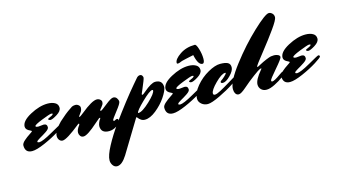

<svg xmlns="http://www.w3.org/2000/svg" viewBox="-107 -1068 3229 1831"><g transform="rotate(-15 1507.0 -152.5)"><path d="M229 -194 278 -199Q312 -199 312 -165Q312 -147 279 -125Q246 -103 212.5 -84.5Q179 -66 179 -56Q179 -49 195 -47Q230 -47 328 -103Q426 -159 433 -159Q447 -159 447 -145Q446 -135 383.5 -95.5Q321 -56 237.5 -19.5Q154 17 110 17Q41 17 41 -56Q41 -77 69.5 -102Q98 -127 126.5 -145Q155 -163 155 -167.5Q155 -172 141 -178Q99 -196 99 -226Q99 -282 192.5 -332.5Q286 -383 366 -383Q410 -383 439 -366.5Q468 -350 468 -316.5Q468 -283 421.5 -254Q375 -225 355 -225Q347 -225 340.5 -229Q334 -233 334 -238Q334 -243 361.5 -254.5Q389 -266 389 -276Q389 -281 374.5 -281Q360 -281 280 -249.5Q200 -218 200 -205Q200 -194 229 -194Z M446 -186Q512 -247 563 -280L585 -295Q601 -302 618.5 -302Q636 -302 650 -290.5Q664 -279 664 -264Q664 -249 659 -237Q654 -225 648 -218Q632 -195 629 -191.5Q626 -188 626 -184.5Q626 -181 630.5 -181Q635 -181 672 -210Q782 -300 830 -300Q849 -300 862.5 -288.5Q876 -277 876 -263Q876 -249 870 -238.5Q864 -228 853 -215Q835 -194 835 -189.5Q835 -185 842.5 -185Q850 -185 907 -231Q964 -277 986 -277Q1008 -277 1020.5 -259.5Q1033 -242 1033 -224Q1033 -206 982 -141.5Q931 -77 931 -68Q931 -59 938 -59Q944 -60 952 -65Q960 -70 967 -70Q980 -70 980 -59Q980 -26 943 -1.5Q906 23 868 23Q788 23 788 -47Q788 -61 796.5 -82Q805 -103 814 -112Q817 -118 817 -120.5Q817 -123 813.5 -123Q810 -123 805 -120.5Q800 -118 762 -84Q658 9 619 9Q598 9 587 -6.5Q576 -22 576 -39Q576 -70 606 -107Q609 -112 609 -116.5Q609 -121 605 -121Q601 -121 596 -117Q458 -5 416 -5Q397 -5 384 -21Q371 -37 371 -61.5Q371 -86 393 -121Q415 -156 446 -186Z M798 294Q798 246 845.5 157Q893 68 960 -26Q1104 -224 1210 -348L1257 -403Q1272 -417 1287 -417Q1302 -417 1309 -406Q1316 -395 1316 -386.5Q1316 -378 1304.5 -349Q1293 -320 1277 -282.5Q1261 -245 1259.5 -241.5Q1258 -238 1258 -234Q1258 -230 1264.5 -230Q1271 -230 1296 -252Q1373 -318 1412 -318Q1483 -318 1483 -246Q1478 -209 1438 -150Q1398 -91 1337.5 -42.5Q1277 6 1226 6Q1204 6 1188 -5Q1172 -16 1164 -27Q1156 -38 1153.5 -38Q1151 -38 1147.5 -33Q1144 -28 953 287Q903 366 855 366Q830 366 814 343.5Q798 321 798 294ZM1364 -250Q1339 -250 1258.5 -172Q1178 -94 1178 -74Q1178 -72 1182 -72Q1220 -72 1296 -143.5Q1372 -215 1372 -244Q1372 -250 1364 -250Z M1620 -194 1669 -199Q1703 -199 1703 -165Q1703 -147 1670 -125Q1637 -103 1603.5 -84.5Q1570 -66 1570 -56Q1570 -49 1586 -47Q1621 -47 1719 -103Q1817 -159 1824 -159Q1838 -159 1838 -145Q1837 -135 1774.5 -95.5Q1712 -56 1628.5 -19.5Q1545 17 1501 17Q1432 17 1432 -56Q1432 -77 1460.5 -102Q1489 -127 1517.5 -145Q1546 -163 1546 -167.5Q1546 -172 1532 -178Q1490 -196 1490 -226Q1490 -282 1583.5 -332.5Q1677 -383 1757 -383Q1801 -383 1830 -366.5Q1859 -350 1859 -316.5Q1859 -283 1812.5 -254Q1766 -225 1746 -225Q1738 -225 1731.5 -229Q1725 -233 1725 -238Q1725 -243 1752.5 -254.5Q1780 -266 1780 -276Q1780 -281 1765.5 -281Q1751 -281 1671 -249.5Q1591 -218 1591 -205Q1591 -194 1620 -194ZM1893 -367Q1851 -367 1829 -470Q1814 -466 1761 -455.5Q1708 -445 1687 -434Q1676 -430 1666.5 -430Q1657 -430 1657 -439Q1657 -475 1720 -518Q1783 -561 1868 -561Q1883 -561 1898.5 -510Q1914 -459 1914 -413Q1914 -367 1893 -367Z M2178 -158Q2177 -148 2113 -105.5Q2049 -63 1965 -23Q1881 17 1844.5 17Q1808 17 1782 -5.5Q1756 -28 1756 -57Q1756 -117 1809.5 -180.5Q1863 -244 1933.5 -283.5Q2004 -323 2053.5 -323Q2103 -323 2128 -310.5Q2153 -298 2153 -264Q2153 -230 2109.5 -185.5Q2066 -141 2035 -141Q2015 -141 2015 -153Q2015 -161 2025 -167Q2036 -173 2060 -195Q2084 -217 2084 -225Q2084 -228 2078 -228Q2043 -228 1979 -164Q1915 -100 1915 -68Q1915 -52 1932.5 -52Q1950 -52 1989 -72.5Q2028 -93 2085 -128Q2142 -163 2150.5 -167.5Q2159 -172 2164 -172Q2178 -172 2178 -158Z M2348 -39Q2348 -87 2417 -168Q2423 -174 2423 -177.5Q2423 -181 2421 -181Q2419 -181 2406.5 -176.5Q2394 -172 2338 -130.5Q2282 -89 2229 -42.5Q2176 4 2153.5 4Q2131 4 2120.5 -15Q2110 -34 2110 -58Q2110 -132 2225.5 -283Q2341 -434 2467 -552.5Q2593 -671 2628 -671Q2645 -671 2660.5 -656.5Q2676 -642 2676 -617.5Q2676 -593 2616 -509Q2556 -425 2482 -332Q2389 -216 2389 -206Q2389 -202 2393 -202Q2397 -202 2427 -218.5Q2457 -235 2492 -249.5Q2527 -264 2540.5 -266.5Q2554 -269 2572.5 -269Q2591 -269 2609.5 -261Q2628 -253 2628 -237.5Q2628 -222 2555.5 -138.5Q2483 -55 2483 -43.5Q2483 -32 2493 -32Q2514 -32 2575 -76Q2598 -92 2602 -94Q2606 -96 2611 -96Q2625 -96 2625 -82Q2625 -74 2589.5 -47Q2554 -20 2504.5 5Q2455 30 2421.5 30Q2388 30 2368 10Q2348 -10 2348 -39Z M2775 -194 2824 -199Q2858 -199 2858 -165Q2858 -147 2825 -125Q2792 -103 2758.5 -84.5Q2725 -66 2725 -56Q2725 -49 2741 -47Q2776 -47 2874 -103Q2972 -159 2979 -159Q2993 -159 2993 -145Q2992 -135 2929.5 -95.5Q2867 -56 2783.5 -19.5Q2700 17 2656 17Q2587 17 2587 -56Q2587 -77 2615.5 -102Q2644 -127 2672.5 -145Q2701 -163 2701 -167.5Q2701 -172 2687 -178Q2645 -196 2645 -226Q2645 -282 2738.5 -332.5Q2832 -383 2912 -383Q2956 -383 2985 -366.5Q3014 -350 3014 -316.5Q3014 -283 2967.5 -254Q2921 -225 2901 -225Q2893 -225 2886.5 -229Q2880 -233 2880 -238Q2880 -243 2907.5 -254.5Q2935 -266 2935 -276Q2935 -281 2920.5 -281Q2906 -281 2826 -249.5Q2746 -218 2746 -205Q2746 -194 2775 -194Z"/></g></svg>

Font: Mrs Sheppards
Style: Regular
Weight: 400
Version: Version 1.000